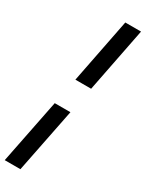

<svg xmlns="http://www.w3.org/2000/svg" viewBox="-266 -847 827 1088"><g transform="rotate(30 147.5 -303.5)"><path d="M78.6 -216.3H181.2L97.2 205.1H-5.4ZM196.3 -812H299.3L216.3 -390.1H113.3Z"/></g></svg>

Font: Reddit Sans Vanilla ExtraBold
Style: Italic
Weight: 800
Italic angle: -11.25°
Designer: Stephen Hutchings
Version: Version 1.013